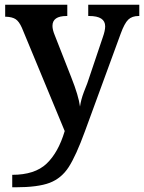

<svg xmlns="http://www.w3.org/2000/svg" viewBox="-20 -556 612 816"><path d="M32 187Q128 187 178 139.5Q228 92 255 1L73 -438Q61 -465 46.5 -474.5Q32 -484 5 -485H2V-536H266V-488H263Q203 -488 203 -446Q203 -430 212 -408L283 -227Q314 -149 320 -103Q324 -132 336.5 -165Q349 -198 351 -202L417 -398Q427 -426 427 -444Q427 -488 359 -488H355V-536H572V-488H569Q541 -488 525 -472.5Q509 -457 493 -413L341 2Q303 106 272 154Q241 202 191 221Q141 240 45 240H32Z"/></svg>

Font: Noto Serif SemiBold
Style: Regular
Weight: 600
Designer: Monotype Design Team
Foundry: Monotype Imaging Inc.
Version: Version 1.001